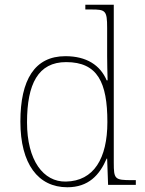

<svg xmlns="http://www.w3.org/2000/svg" viewBox="-20 -780 610 810"><path d="M264 10C353 10 400 -41 430 -111H432L436 0H553V-20H537C464 -20 460 -24 460 -94V-760H340V-740H365C425 -740 432 -736 432 -662V-543C432 -515 433 -478 434 -441H430C403 -505 345 -543 256 -543C126 -543 66 -443 66 -267C66 -88 141 10 264 10ZM258 -14C163 -12 94 -103 94 -264C94 -426 141 -518 259 -518C392 -518 433 -432 433 -265C433 -112 376 -16 258 -14Z"/></svg>

Font: Noto Serif Malayalam Thin
Style: Regular
Weight: 100
Designer: Indian type Foundry, Jelle Bosma, Monotype Design Team
Foundry: Monotype Imaging Inc.
Version: Version 2.104